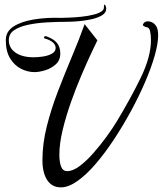

<svg xmlns="http://www.w3.org/2000/svg" viewBox="-20 -803 702 828"><path d="M129 -492Q99 -492 70.5 -506.5Q42 -521 23.5 -551.5Q5 -582 5 -630Q5 -667 38 -688.5Q71 -710 125.5 -719Q180 -728 242 -726Q254 -726 279 -727Q304 -728 332.5 -731Q361 -734 386 -740.5Q411 -747 423 -758Q427 -763 427.5 -766Q428 -769 428 -771Q428 -783 431 -783Q434 -783 437 -774Q438 -771 438 -765Q438 -748 420 -737Q402 -726 374.5 -720Q347 -714 319 -711.5Q291 -709 270 -709Q227 -709 182.5 -706.5Q138 -704 100.5 -696Q63 -688 40.5 -672.5Q18 -657 18 -630Q18 -596 47 -576Q76 -556 125 -556Q145 -556 167 -559.5Q189 -563 204.5 -572Q220 -581 220 -596Q220 -622 177 -636Q170 -636 170 -642Q170 -649 181 -646Q210 -636 225 -618.5Q240 -601 240 -572Q240 -543 220.5 -525.5Q201 -508 175 -500Q149 -492 129 -492ZM243 5Q204 5 183.5 -26.5Q163 -58 163 -112Q163 -184 182 -259Q201 -334 230 -409.5Q259 -485 290 -558.5Q321 -632 345 -699L400 -629Q392 -613 373 -572.5Q354 -532 330.5 -477Q307 -422 285.5 -361Q264 -300 250 -241.5Q236 -183 236 -136Q236 -104 243.5 -84.5Q251 -65 270 -65Q294 -65 323 -86.5Q352 -108 382 -142Q412 -176 439 -213Q466 -250 484 -280Q545 -381 588 -470Q631 -559 631 -630Q631 -653 627 -669.5Q623 -686 610 -686Q596 -691 596 -696Q596 -699 601.5 -705Q607 -711 619 -711Q625 -711 635 -707Q645 -703 653.5 -690.5Q662 -678 662 -650Q662 -615 647 -562.5Q632 -510 605.5 -448.5Q579 -387 544.5 -323.5Q510 -260 471 -201Q432 -142 392 -95.5Q352 -49 313.5 -22Q275 5 243 5Z"/></svg>

Font: Festive
Style: Regular
Weight: 400
Designer: Robert E. Leuschke
Foundry: Robert E. Leuschke
Version: Version 1.101; ttfautohint (v1.8.3)